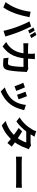

<svg xmlns="http://www.w3.org/2000/svg" viewBox="2012 -2895 976 5040"><g transform="rotate(90 2500.0 -375.0)"><path d="M779.9 -797.7Q792.9 -779.9 807.5 -754.7Q822.1 -729.5 835.9 -704.5Q849.7 -679.5 859.2 -660.7L778.9 -626.4Q763.4 -657.2 742 -696.8Q720.6 -736.4 700.6 -765.2ZM898 -842.8Q911.2 -824 926.5 -798.7Q941.7 -773.5 956 -749Q970.3 -724.5 978.8 -706.8L899.3 -672.5Q883.9 -704.2 861.6 -743.2Q839.4 -782.3 819 -810.3ZM192.3 -311.1Q209.1 -353.3 224.3 -399.7Q239.5 -446.1 252 -495.3Q264.4 -544.5 273.7 -594Q283.1 -643.4 287.3 -691L432.6 -660.8Q429 -646.6 423.9 -627.6Q418.8 -608.6 414.9 -590.6Q410.9 -572.6 408.7 -561Q403.7 -534.8 394.8 -497.6Q385.9 -460.5 374.2 -419.2Q362.5 -377.9 349.7 -336.5Q336.9 -295.2 323.6 -260.2Q306.2 -211.7 281.6 -159.8Q257 -107.9 229.8 -59.9Q202.5 -11.9 176.4 25.7L36.4 -33.4Q83.6 -95 125.1 -170.1Q166.5 -245.3 192.3 -311.1ZM685.9 -332Q671.4 -371.5 653 -416.5Q634.6 -461.5 614.7 -506.9Q594.9 -552.3 576 -592.4Q557.1 -632.4 540.9 -660.9L673.6 -703.9Q689.2 -675 709 -634.2Q728.8 -593.3 749.1 -547.5Q769.4 -501.6 788.4 -456.9Q807.4 -412.3 821.5 -376.3Q834.6 -342.5 850.5 -297.7Q866.5 -252.9 882.7 -204.6Q898.9 -156.4 913.3 -110.3Q927.7 -64.3 937.7 -27L789.9 21Q776.6 -38.4 759.9 -99.1Q743.2 -159.9 724.7 -219.1Q706.3 -278.4 685.9 -332Z M1532.1 -802.2Q1530.4 -784.6 1528.6 -757.7Q1526.8 -730.8 1525.8 -712.8Q1521.6 -563.6 1500.9 -448.5Q1480.2 -333.3 1441.3 -244Q1402.4 -154.7 1342.3 -84.3Q1282.3 -13.9 1199.3 44.9L1083 -49.3Q1114 -66.7 1149.3 -91.4Q1184.6 -116.2 1214.5 -146.9Q1263.4 -195.4 1297.2 -252.8Q1331 -310.3 1351.7 -378.5Q1372.5 -446.6 1382.1 -528.9Q1391.8 -611.3 1392.1 -710.3Q1392.1 -721.5 1391.2 -738.7Q1390.3 -755.8 1388.5 -773.1Q1386.7 -790.4 1384.7 -802.2ZM1871.8 -587.9Q1869.8 -575.7 1867.6 -559.8Q1865.4 -543.8 1865.2 -535.1Q1864.2 -503.1 1861.8 -453.3Q1859.4 -403.4 1854.9 -345.8Q1850.4 -288.2 1843.8 -231Q1837.2 -173.8 1828 -125.3Q1818.8 -76.8 1805.5 -45.9Q1790 -8.2 1759.5 11.5Q1728.9 31.1 1677.4 31.1Q1634.5 31.1 1591.2 28.4Q1547.8 25.8 1511.5 23L1495.8 -110.6Q1532.8 -104.3 1569.9 -100.6Q1607.1 -97 1636.4 -97Q1660.9 -97 1673 -105.3Q1685.1 -113.6 1692.5 -132.4Q1701.1 -151.6 1707.9 -184.7Q1714.8 -217.8 1719.9 -259Q1724.9 -300.2 1728.5 -344.3Q1732.1 -388.4 1733.6 -429.5Q1735.1 -470.6 1735.1 -503.4H1247.1Q1221.7 -503.4 1184.6 -502.5Q1147.5 -501.6 1115.4 -498.9V-630.2Q1147.3 -626.9 1183 -625Q1218.7 -623.1 1246.9 -623.1H1709.5Q1729 -623.1 1748.3 -624.9Q1767.6 -626.7 1785.5 -630Z M2504.9 -593.9Q2512.5 -578.3 2523.7 -548.5Q2535 -518.8 2547.8 -485.4Q2560.6 -452 2571 -422.1Q2581.4 -392.2 2586.9 -374.9L2467.4 -333.2Q2462.9 -351.6 2453 -380.7Q2443.1 -409.8 2431.1 -442.5Q2419.1 -475.2 2407.2 -505.3Q2395.3 -535.3 2386.2 -554.8ZM2873.9 -521.1Q2865.7 -497.2 2860.2 -480Q2854.7 -462.9 2850.3 -447.8Q2831.1 -372 2798.1 -296.6Q2765 -221.3 2713.7 -155.2Q2643.9 -65.5 2555.5 -3Q2467.1 59.5 2379.3 93.4L2274.3 -13.9Q2329.1 -29 2390.1 -58.4Q2451.1 -87.9 2507.9 -129.9Q2564.8 -171.9 2605.8 -223.4Q2639.7 -266.1 2666.6 -321.8Q2693.4 -377.4 2710.8 -440.5Q2728.2 -503.6 2733.5 -566.2ZM2272.7 -541.2Q2282.6 -522 2295.3 -492.2Q2307.9 -462.4 2321.1 -429Q2334.4 -395.5 2346.5 -364.7Q2358.6 -333.9 2365.6 -312.7L2243.8 -267.4Q2237.8 -287.2 2226.1 -319.3Q2214.5 -351.4 2200.9 -386.5Q2187.3 -421.6 2174.5 -451.6Q2161.8 -481.5 2152.6 -497.8Z M3428.5 -468.3Q3474.6 -441.6 3529.5 -406.3Q3584.4 -370.9 3640.2 -332.8Q3695.9 -294.7 3745.4 -259Q3794.9 -223.4 3829.2 -195L3733.9 -81.9Q3701 -112.3 3652.4 -151.7Q3603.8 -191.1 3547.8 -232.5Q3491.9 -273.8 3437.6 -311.7Q3383.4 -349.6 3339.9 -377.3ZM3899 -638.3Q3890.4 -624.3 3881.4 -605Q3872.4 -585.7 3865.8 -566.7Q3851 -520.8 3825.4 -464.6Q3799.8 -408.5 3764.7 -349.8Q3729.5 -291.2 3684.8 -235.1Q3614.3 -147.5 3514.5 -68.2Q3414.6 11 3271.3 65.9L3155.4 -34.8Q3260 -67.3 3336.8 -111.2Q3413.6 -155 3470.4 -204.8Q3527.2 -254.6 3569.5 -304.5Q3603.4 -344.3 3633.7 -392.8Q3664 -441.3 3686.4 -489.6Q3708.8 -537.8 3717.9 -576.2H3379.6L3425.7 -689.7H3710.4Q3733.6 -689.7 3757.3 -692.7Q3780.9 -695.8 3797.3 -701.3ZM3568.5 -792Q3550.6 -765.8 3533.4 -736Q3516.1 -706.1 3507 -690.2Q3473.2 -630.3 3420.9 -562.5Q3368.7 -494.7 3304.1 -431Q3239.6 -367.2 3167.9 -317.1L3060 -400.3Q3147.9 -454.9 3209.4 -515.2Q3270.9 -575.6 3312.2 -632.4Q3353.5 -689.2 3378.4 -732.5Q3390.2 -750.7 3403.7 -781.1Q3417.2 -811.5 3423.9 -837Z M4091.7 -463.1Q4110 -462.1 4138 -460.3Q4166.1 -458.5 4196.7 -457.6Q4227.3 -456.7 4252.6 -456.7Q4278.1 -456.7 4314.9 -456.7Q4351.6 -456.7 4395.3 -456.7Q4438.9 -456.7 4485.6 -456.7Q4532.3 -456.7 4578.1 -456.7Q4623.8 -456.7 4665 -456.7Q4706.2 -456.7 4738.4 -456.7Q4770.5 -456.7 4789.8 -456.7Q4825.1 -456.7 4856.2 -459.4Q4887.3 -462.1 4907.3 -463.1V-305.7Q4889.6 -306.7 4855.7 -308.9Q4821.9 -311.1 4790 -311.1Q4770.8 -311.1 4738.1 -311.1Q4705.4 -311.1 4664.4 -311.1Q4623.3 -311.1 4577.5 -311.1Q4531.8 -311.1 4485.1 -311.1Q4438.4 -311.1 4394.7 -311.1Q4351 -311.1 4314.3 -311.1Q4277.6 -311.1 4252.6 -311.1Q4210.3 -311.1 4165.2 -309.4Q4120.1 -307.7 4091.7 -305.7Z"/></g></svg>

Font: Noto Sans JP
Style: Regular
Weight: 100
Designer: Ryoko NISHIZUKA 西塚涼子 (kana, bopomofo & ideographs); Paul D. Hunt (Latin, Greek & Cyrillic); Sandoll Communications 산돌커뮤니
Foundry: Adobe
Version: Version 2.004;hotconv 1.0.118;makeotfexe 2.5.65603